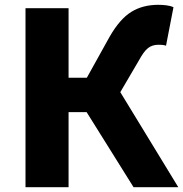

<svg xmlns="http://www.w3.org/2000/svg" viewBox="-20 -778 761 798"><path d="M86 -744H265V-455H341L436 -626Q478 -699 525.5 -728.5Q573 -758 638 -758Q654 -758 671 -756Q688 -754 701 -748L670 -588Q662 -591 653 -591.5Q644 -592 639 -592Q613 -592 595.5 -578.5Q578 -565 558 -528L480 -395L721 0H535L340 -312H265V0H86Z"/></svg>

Font: Kinto Sans Black
Style: Regular
Weight: 900
Designer: Authors: Ryoko NISHIZUKA  (kana & ideographs); Paul D. Hunt (Latin, Greek & Cyrillic); Wenlong ZHANG  (bopomofo); Sandol
Foundry: Adobe Systems Incorporated, ookami Inc.
Version: Version 0.001